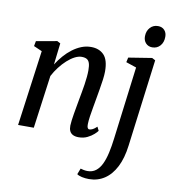

<svg xmlns="http://www.w3.org/2000/svg" viewBox="-104 -847 1078 1192"><g transform="rotate(10 434.5 -251.0)"><path d="M200 -408.5Q219 -438.5 242.2 -465.2Q265.5 -492 292.5 -512.2Q319.5 -532.5 348.5 -544Q377.5 -555.5 408.5 -555.5Q460 -555.5 490 -524.5Q520 -493.5 520 -420.5Q520 -399.5 516 -369Q512 -338.5 506.2 -305.5Q500.5 -272.5 495.5 -243.5Q491 -216.5 485.5 -186.8Q480 -157 476 -129.2Q472 -101.5 471.5 -81Q471 -64 475 -56.8Q479 -49.5 486 -49.5Q495.5 -49.5 507 -55.2Q518.5 -61 533 -75L545 -51Q539.5 -42.5 523.5 -28Q507.5 -13.5 483.5 -1.8Q459.5 10 428.5 10Q407 10 392.8 2.8Q378.5 -4.5 372 -18.5Q365.5 -32.5 366 -53Q366.5 -67 369 -86.8Q371.5 -106.5 375.5 -129.8Q379.5 -153 383.8 -177Q388 -201 392 -223Q396 -245 400.5 -269.5Q405 -294 408.8 -319Q412.5 -344 414.8 -367.2Q417 -390.5 417 -410Q417 -439 411.5 -455.2Q406 -471.5 394 -478.2Q382 -485 361.5 -485Q341.5 -485 318.2 -473Q295 -461 271.5 -439.8Q248 -418.5 227 -391.2Q206 -364 190.5 -334L145 0H46L111 -476.5L58.5 -499.5L64.5 -531.5L195.5 -555L216 -544ZM744 7Q734 87.5 705.8 142.8Q677.5 198 634.5 226.2Q591.5 254.5 537 254.5Q513 254.5 492 249.8Q471 245 461 237L475.5 199.5Q482.5 202 495.2 204.5Q508 207 519 207Q550.5 207 572.2 190.2Q594 173.5 608.5 143Q623 112.5 632.2 71Q641.5 29.5 647.5 -19.5L705.5 -478.5L640 -500.5L646.5 -530.5L793.5 -554L814.5 -543ZM782 -619Q757 -619 741.2 -636Q725.5 -653 726 -680Q726.5 -713 746 -734.2Q765.5 -755.5 795.5 -755.5Q821.5 -755.5 836.5 -739Q851.5 -722.5 851 -697Q851 -662.5 831.8 -640.8Q812.5 -619 782 -619Z"/></g></svg>

Font: Merriweather 48pt
Style: Italic
Weight: 400
Italic angle: -7.8°
Version: Version 2.101